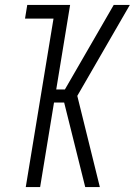

<svg xmlns="http://www.w3.org/2000/svg" viewBox="-20 -755 544 775"><path d="M84 0 196 -680H81L90 -735H263L207 -394H242L439 -735H504L292 -368L383 0H324L239 -341H198L142 0Z"/></svg>

Font: Iosevka Light Oblique
Style: Regular
Weight: 300
Italic angle: -9°
Monospace: yes
Designer: Belleve Invis
Foundry: Belleve Invis
Version: Version 32.5.0; ttfautohint (v1.8.4)